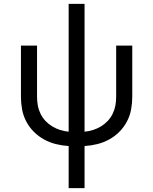

<svg xmlns="http://www.w3.org/2000/svg" viewBox="-20 -755 790 990"><path d="M334 215V-2Q301 -4 268.5 -12Q236 -20 207 -36Q178 -52 154.5 -75.5Q131 -99 115.5 -128.5Q100 -158 94 -190.5Q88 -223 88 -256V-520H171V-256Q171 -233 175 -211Q179 -189 189 -168.5Q199 -148 214.5 -131.5Q230 -115 249 -103.5Q268 -92 289.5 -85Q311 -78 334 -76V-735H416V-76Q439 -78 460.5 -85Q482 -92 501 -103.5Q520 -115 535.5 -131.5Q551 -148 561 -168.5Q571 -189 575 -211Q579 -233 579 -256V-520H662V-256Q662 -223 656 -190.5Q650 -158 634.5 -128.5Q619 -99 595.5 -75.5Q572 -52 543 -36Q514 -20 481.5 -12Q449 -4 416 -2V215Z"/></svg>

Font: Iosevka Aile
Style: Regular
Weight: 400
Designer: Belleve Invis
Foundry: Belleve Invis
Version: Version 28.0.1; ttfautohint (v1.8.4)